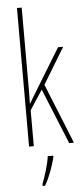

<svg xmlns="http://www.w3.org/2000/svg" viewBox="-64 -794 452 1049"><g transform="rotate(-5 162.0 -269.5)"><path d="M97 -361V-760H71V0H97V-197L167 -304L291 0H317L184 -329L304 -527H276L128 -285C116 -266 110 -255 97 -233H96C97 -278 97 -314 97 -361ZM198 71V61H168C164 101 140 175 126 211V221H139C166 176 186 117 198 71Z"/></g></svg>

Font: Noto Sans Gurmukhi UI ExtraCondensed Thin
Style: Regular
Weight: 100
Width: 2
Designer: Jelle Bosma - Monotype Design Team
Foundry: Monotype Imaging Inc.
Version: Version 2.004